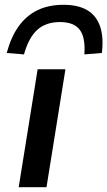

<svg xmlns="http://www.w3.org/2000/svg" viewBox="-20 -781 448 801"><path d="M58 0 137 -492H253L174 0ZM80 -554 8 -560Q26 -627 58 -671.5Q90 -716 136.5 -738.5Q183 -761 245 -761Q306 -761 344 -738.5Q382 -716 397.5 -671Q413 -626 405 -560L332 -554Q337 -625 312.5 -657Q288 -689 230 -689Q172 -689 136 -657Q100 -625 80 -554Z"/></svg>

Font: Nunito Sans 10pt Expanded SemiBold
Style: Italic
Weight: 600
Width: 7
Italic angle: -9°
Designer: Vernon Adams
Foundry: Vernon Adams
Version: Version 3.101;gftools[0.9.27]